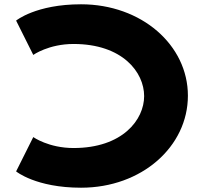

<svg xmlns="http://www.w3.org/2000/svg" viewBox="-20 -860 951 895"><path d="M322.8 -655C551.4 -655 651.9 -523 651.9 -412C651.9 -302 551.4 -170 322.8 -170C206.6 -170 135.1 -221 135.1 -221L55.1 -61C55.1 -61 147.1 15 357.8 15C641 15 855.9 -177 855.9 -414C855.9 -650 639.8 -840 357.8 -840C147.1 -840 55.1 -764 55.1 -764L135.1 -604C135.1 -604 206.6 -655 322.8 -655Z"/></svg>

Font: Hussar
Style: BdSuprExt
Weight: 700
Foundry: Cannot Into Space Fonts
Version: Version 2.00